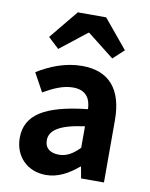

<svg xmlns="http://www.w3.org/2000/svg" viewBox="-93 -911 777 993"><g transform="rotate(10 295.5 -414.5)"><path d="M217 14C281 14 337 -18 386 -60H389L400 0H520V-327C520 -489 447 -574 305 -574C217 -574 137 -541 71 -500L124 -403C176 -433 226 -456 278 -456C347 -456 371 -414 373 -359C148 -335 51 -272 51 -152C51 -57 117 14 217 14ZM265 -101C222 -101 191 -120 191 -164C191 -214 237 -251 373 -269V-156C338 -121 307 -101 265 -101ZM110 -692 167 -639 307 -749H311L451 -639L508 -692L383 -843H234Z"/></g></svg>

Font: Noto Sans CJK KR Bold
Style: Regular
Weight: 700
Designer: Ryoko NISHIZUKA (kana & ideographs); Paul D. Hunt (Latin, Greek & Cyrillic); Wenlong ZHANG (bopomofo); Sandoll Communica
Foundry: Adobe Systems Incorporated
Version: Version 1.004;PS 1.004;hotconv 1.0.82;makeotf.lib2.5.63406